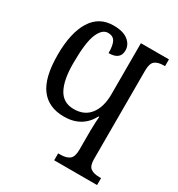

<svg xmlns="http://www.w3.org/2000/svg" viewBox="-181 -888 936 1008"><g transform="rotate(30 287.0 -384.5)"><path d="M297 -42H311Q346 -42 365 -56.5Q384 -71 384 -114V-231Q384 -254 385.5 -281Q387 -308 388 -316H384Q335 -224 226 -224Q132 -224 84 -288Q36 -352 36 -489Q36 -622 81.5 -695.5Q127 -769 214 -769Q273 -769 303 -745Q333 -721 333 -686Q333 -630 263 -630Q263 -677 251 -699Q239 -721 208 -721Q173 -721 151 -669Q129 -617 129 -491Q129 -390 158 -337Q187 -284 251 -284Q316 -284 350 -329Q384 -374 384 -450V-760H554V-719H547Q511 -719 493 -704.5Q475 -690 475 -646V-109Q475 -69 493.5 -55.5Q512 -42 547 -42H557V0H297Z"/></g></svg>

Font: Noto Serif Narrow
Style: Regular
Weight: 400
Width: 4
Designer: Monotype Design Team
Foundry: Monotype Imaging Inc.
Version: Version 1.001